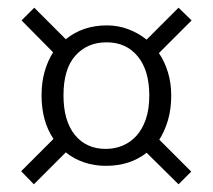

<svg xmlns="http://www.w3.org/2000/svg" viewBox="-20 -555 553 499"><path d="M68 -76 35 -110 119 -194Q88 -240 88 -307Q88 -341 96 -369Q104 -397 118 -419L36 -502L69 -535L151 -453Q195 -489 258 -489Q287 -489 313.5 -479Q340 -469 361 -452L444 -535L478 -502L393 -417Q408 -395 416.5 -367Q425 -339 425 -307Q425 -271 416.5 -242.5Q408 -214 394 -192L477 -109L444 -76L361 -158Q318 -124 255 -124Q225 -124 198.5 -133Q172 -142 151 -159ZM368 -307Q368 -372 338 -408.5Q308 -445 257 -445Q207 -445 176 -410.5Q145 -376 145 -307Q145 -241 174.5 -204.5Q204 -168 255 -168Q278 -168 298.5 -176.5Q319 -185 334.5 -202Q350 -219 359 -245Q368 -271 368 -307Z"/></svg>

Font: Mukta Vaani Light
Style: Regular
Weight: 300
Designer: Noopur Datye, Girish Dalvi, Yashodeep Gholap, Pallavi Karambelkar
Foundry: Ek Type
Version: Version 2.538;PS 1.000;hotconv 16.6.51;makeotf.lib2.5.65220;